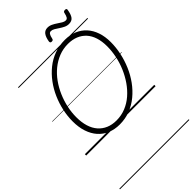

<svg xmlns="http://www.w3.org/2000/svg" viewBox="-492 -1373 2010 2010"><g transform="rotate(-45 513.5 -368.0)"><path d="M479 19Q404 19 343.5 -6.5Q283 -32 240.5 -80Q198 -128 175 -197Q152 -266 152 -353Q152 -430 169 -508.5Q186 -587 218.5 -661Q251 -735 298.5 -799Q346 -863 406.5 -912Q467 -961 540.5 -988Q614 -1015 697 -1015Q772 -1015 832 -990Q892 -965 934.5 -918.5Q977 -872 999.5 -806Q1022 -740 1022 -657Q1022 -580 1005 -500Q988 -420 955.5 -344Q923 -268 875.5 -202.5Q828 -137 767.5 -87Q707 -37 634.5 -9Q562 19 479 19ZM484 -35Q557 -35 621 -61Q685 -87 738 -133Q791 -179 833 -239.5Q875 -300 904.5 -369Q934 -438 949 -511Q964 -584 964 -654Q964 -728 945.5 -785.5Q927 -843 891.5 -882Q856 -921 805.5 -941.5Q755 -962 691 -962Q619 -962 555.5 -937Q492 -912 438 -868Q384 -824 342 -765.5Q300 -707 270.5 -639Q241 -571 225.5 -499.5Q210 -428 210 -357Q210 -280 228.5 -220Q247 -160 283 -119Q319 -78 369.5 -56.5Q420 -35 484 -35ZM588 -1098Q566 -1098 568 -1120Q577 -1177 599 -1205.5Q621 -1234 660 -1234Q688 -1234 714 -1221.5Q740 -1209 764 -1192.5Q788 -1176 809 -1163.5Q830 -1151 849 -1151Q867 -1151 877 -1166.5Q887 -1182 894 -1216Q897 -1236 921 -1236Q934 -1236 938.5 -1231Q943 -1226 941 -1215Q932 -1157 911 -1129Q890 -1101 847 -1101Q819 -1101 793.5 -1113.5Q768 -1126 744.5 -1142Q721 -1158 700 -1170.5Q679 -1183 659 -1183Q642 -1183 631.5 -1168Q621 -1153 614 -1118Q612 -1107 606 -1102.5Q600 -1098 588 -1098ZM0 490H1027V500H0ZM0 -20H1027V0H0ZM0 -505H1027V-500H0ZM0 -1010H1027V-1000H0Z"/></g></svg>

Font: Playwrite AU QLD Guides
Style: Regular
Weight: 400
Designer: Veronika Burian, José Scaglione
Foundry: TypeTogether
Version: Version 1.003